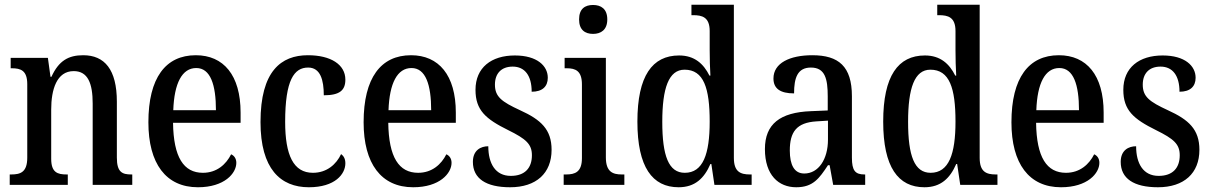

<svg xmlns="http://www.w3.org/2000/svg" viewBox="-20 -780 5113 810"><path d="M21 0H266V-44H261C223 -44 196 -52 196 -110V-318C196 -402 219 -480 291 -480C351 -480 371 -428 371 -343V0H538V-44H534C496 -44 473 -53 473 -115V-351C473 -487 421 -547 331 -547C269 -547 228 -524 197 -456H193L182 -536H25V-492H30C67 -492 95 -483 95 -425V-115C95 -53 66 -44 27 -44H21Z M815 10C927 10 977 -49 977 -93C977 -112 967 -124 955 -129C934 -87 895 -51 836 -51C755 -51 712 -116 710 -262H995V-305C995 -463 923 -547 806 -547C679 -547 606 -452 606 -264C606 -90 680 10 815 10ZM891 -315H711C715 -429 748 -493 808 -493C868 -493 891 -422 891 -315Z M1283 10C1394 10 1437 -46 1437 -91C1437 -110 1430 -122 1419 -130C1399 -87 1359 -51 1300 -51C1218 -51 1183 -125 1183 -266C1183 -443 1221 -495 1280 -495C1332 -495 1346 -442 1346 -378C1413 -378 1437 -399 1437 -444C1437 -508 1375 -547 1279 -547C1166 -547 1079 -480 1079 -265C1079 -68 1163 10 1283 10Z M1723 10C1835 10 1885 -49 1885 -93C1885 -112 1875 -124 1863 -129C1842 -87 1803 -51 1744 -51C1663 -51 1620 -116 1618 -262H1903V-305C1903 -463 1831 -547 1714 -547C1587 -547 1514 -452 1514 -264C1514 -90 1588 10 1723 10ZM1799 -315H1619C1623 -429 1656 -493 1716 -493C1776 -493 1799 -422 1799 -315Z M2132 10C2242 10 2307 -49 2307 -148C2307 -234 2262 -275 2174 -315C2096 -351 2068 -372 2068 -423C2068 -469 2094 -499 2143 -499C2194 -499 2223 -461 2223 -393C2268 -393 2291 -415 2291 -452C2291 -502 2246 -546 2152 -546C2053 -546 1986 -495 1986 -401C1986 -315 2029 -278 2124 -231C2199 -194 2224 -172 2224 -125C2224 -72 2195 -38 2135 -38C2070 -38 2040 -90 2040 -163C2009 -163 1975 -147 1975 -97C1975 -27 2030 10 2132 10Z M2482 -637C2515 -637 2542 -654 2542 -698C2542 -743 2515 -759 2482 -759C2448 -759 2423 -743 2423 -698C2423 -654 2448 -637 2482 -637ZM2358 0H2614V-44H2603C2565 -44 2536 -55 2536 -116V-536H2362V-492H2371C2408 -492 2435 -481 2435 -424V-113C2435 -54 2406 -44 2368 -44H2358Z M2843 10C2912 10 2951 -28 2977 -88H2981L2994 0H3151V-44H3144C3104 -44 3076 -55 3076 -114V-760H2897V-716H2904C2942 -716 2974 -708 2974 -649V-569C2974 -533 2975 -493 2977 -461H2973C2948 -511 2910 -546 2845 -546C2732 -546 2669 -460 2669 -267C2669 -75 2732 10 2843 10ZM2869 -51C2801 -51 2774 -122 2774 -266C2774 -408 2801 -486 2868 -486C2949 -486 2974 -408 2974 -267C2974 -130 2946 -51 2869 -51Z M3339 10C3410 10 3436 -27 3473 -83H3480L3495 0H3630V-44H3627C3588 -44 3574 -60 3574 -115V-374C3574 -500 3518 -547 3407 -547C3312 -547 3243 -514 3243 -449C3243 -406 3272 -386 3330 -386C3330 -451 3344 -495 3401 -495C3461 -495 3472 -447 3472 -373V-314L3401 -311C3271 -306 3207 -257 3207 -151C3207 -41 3265 10 3339 10ZM3373 -48C3331 -48 3312 -84 3312 -145C3312 -223 3340 -263 3425 -268L3473 -271V-191C3473 -108 3433 -48 3373 -48Z M3880 10C3949 10 3988 -28 4014 -88H4018L4031 0H4188V-44H4181C4141 -44 4113 -55 4113 -114V-760H3934V-716H3941C3979 -716 4011 -708 4011 -649V-569C4011 -533 4012 -493 4014 -461H4010C3985 -511 3947 -546 3882 -546C3769 -546 3706 -460 3706 -267C3706 -75 3769 10 3880 10ZM3906 -51C3838 -51 3811 -122 3811 -266C3811 -408 3838 -486 3905 -486C3986 -486 4011 -408 4011 -267C4011 -130 3983 -51 3906 -51Z M4456 10C4568 10 4618 -49 4618 -93C4618 -112 4608 -124 4596 -129C4575 -87 4536 -51 4477 -51C4396 -51 4353 -116 4351 -262H4636V-305C4636 -463 4564 -547 4447 -547C4320 -547 4247 -452 4247 -264C4247 -90 4321 10 4456 10ZM4532 -315H4352C4356 -429 4389 -493 4449 -493C4509 -493 4532 -422 4532 -315Z M4865 10C4975 10 5040 -49 5040 -148C5040 -234 4995 -275 4907 -315C4829 -351 4801 -372 4801 -423C4801 -469 4827 -499 4876 -499C4927 -499 4956 -461 4956 -393C5001 -393 5024 -415 5024 -452C5024 -502 4979 -546 4885 -546C4786 -546 4719 -495 4719 -401C4719 -315 4762 -278 4857 -231C4932 -194 4957 -172 4957 -125C4957 -72 4928 -38 4868 -38C4803 -38 4773 -90 4773 -163C4742 -163 4708 -147 4708 -97C4708 -27 4763 10 4865 10Z"/></svg>

Font: Noto Serif Bengali Condensed Medium
Style: Regular
Weight: 500
Width: 3
Designer: Juan Bruce, Universal Thirst, Indian Type Foundry and the Monotype Design Team.
Foundry: Monotype Imaging Inc.
Version: Version 2.003